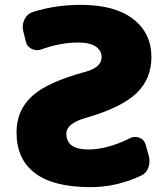

<svg xmlns="http://www.w3.org/2000/svg" viewBox="-20 -760 691 790"><path d="M579 -166 592 -119Q599 -94 590.5 -70.5Q582 -47 560 -37Q459 10 353 10Q200 10 124 -47.5Q48 -105 48 -215Q48 -306 112 -364.5Q176 -423 333 -465Q398 -483 398 -525Q398 -552 374 -568.5Q350 -585 303 -585Q228 -585 151 -557Q130 -549 110 -559Q90 -569 86 -590L75 -635Q70 -659 81.5 -681.5Q93 -704 116 -711Q208 -740 313 -740Q452 -740 527.5 -682Q603 -624 603 -525Q603 -435 541 -376Q479 -317 333 -275Q253 -252 253 -210Q253 -145 343 -145Q422 -145 514 -191Q533 -201 553 -193.5Q573 -186 579 -166Z"/></svg>

Font: Rounded Mplus 1c Black
Style: Regular
Weight: 900
Version: Version 1.059.20150529